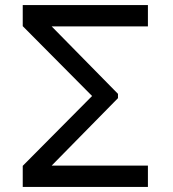

<svg xmlns="http://www.w3.org/2000/svg" viewBox="-20 -740 685 760"><path d="M447 -368.5V-351.5L184.5 -84.5H565.5V0H70V-83.5L344.5 -360L70 -636.5V-720H565.5V-635.5H184.5Z"/></svg>

Font: Vela Sans Med
Style: Regular
Weight: 500
Designer: Principal design: Mikhail Sharanda - project Manrope.
Design modification: Ravid Balaliev
Foundry: Mikhail Sharanda
Version: Version 1.001